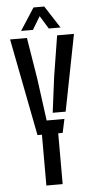

<svg xmlns="http://www.w3.org/2000/svg" viewBox="-63 -996 508 1033"><g transform="rotate(-5 191.0 -480.0)"><path d="M144.5 0V-274.5H120.5L18.5 -800H109.5L145.5 -578.5L176.5 -348.5H272.5L256.5 -274.5H232.5V0ZM212.5 -387 237 -578.5 272.5 -800H363.5L282.5 -387ZM81.5 -840.5 159 -960.5H217L294.5 -840.5H231L188 -911L145.5 -840.5Z"/></g></svg>

Font: Big Shoulders Stencil Text Medium
Style: Regular
Weight: 500
Designer: Patric King
Foundry: XO Type Co
Version: Version 1.000